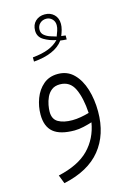

<svg xmlns="http://www.w3.org/2000/svg" viewBox="-135 -712 699 1037"><g transform="rotate(-15 215.0 -193.0)"><path d="M304.2 -485.8Q284.2 -486.8 269 -489.3Q246.6 -457.5 203.9 -439Q161.1 -420.4 102.5 -416V-439.5Q156.7 -444.8 191.9 -459Q227.1 -473.1 249.5 -497.1Q212.9 -503.9 182.1 -522.2Q151.4 -540.5 151.4 -575.7Q151.4 -608.9 171.9 -628.2Q192.4 -647.5 223.6 -647.5Q255.4 -647.5 275.6 -627.9Q295.9 -608.4 295.9 -575.2Q295.9 -560.1 291.3 -543.2Q286.6 -526.4 280.3 -511.2Q286.1 -510.7 292 -509.8Q297.9 -508.8 304.2 -508.3ZM255.9 -515.1Q261.2 -528.3 266.6 -544.2Q272 -560.1 272 -574.7Q272 -595.7 258.3 -609.1Q244.6 -622.6 225.6 -622.6Q204.6 -622.6 190.2 -609.1Q175.8 -595.7 175.8 -573.7Q175.8 -555.2 189.2 -543.7Q202.6 -532.2 221.2 -525.9Q239.7 -519.5 255.9 -515.1ZM317.4 -19Q297.9 -12.7 270.3 -6.3Q242.7 0 218.8 0Q138.2 0 100.3 -31.7Q62.5 -63.5 62.5 -129.9Q62.5 -176.3 78.9 -219.5Q95.2 -262.7 127.7 -290.5Q160.2 -318.4 209 -318.4Q261.7 -318.4 296.9 -283.4Q332 -248.5 349.6 -191.2Q367.2 -133.8 367.2 -66.4Q367.2 62 298.8 146.5Q230.5 231 91.3 260.7L72.8 212.9Q186.5 187.5 244.6 128.2Q302.7 68.8 317.4 -19ZM315.9 -71.8Q311 -155.8 286.4 -208.5Q261.7 -261.2 205.1 -261.2Q176.8 -261.2 158.9 -247.3Q141.1 -233.4 131.3 -212.2Q121.6 -190.9 117.7 -169.4Q113.8 -147.9 113.8 -132.3Q113.8 -90.3 143.3 -73.5Q172.9 -56.6 221.2 -56.6Q244.1 -56.6 269 -61Q293.9 -65.4 315.9 -71.8Z"/></g></svg>

Font: Vazir Thin WOL-UI
Style: Thin-WOL-UI
Weight: 100
Designer: Saber Rastikerdar
Foundry: Saber Rastikerdar
Version: Version 30.1.0